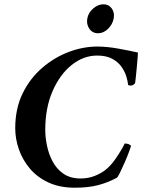

<svg xmlns="http://www.w3.org/2000/svg" viewBox="-20 -868 670 895"><path d="M387 -782Q392 -809 414.5 -828.5Q437 -848 462 -848Q487 -848 501 -828.5Q515 -809 510 -782Q505 -755 484 -734Q463 -713 437 -713Q411 -713 396.5 -734Q382 -755 387 -782ZM433 -609Q369 -609 314 -565Q259 -521 225 -443Q191 -365 191 -262Q191 -228 199 -189Q207 -150 225.5 -115Q244 -80 276 -58Q308 -36 356 -36Q391 -36 421.5 -48Q452 -60 474 -78Q497 -97 516 -124Q535 -151 547.5 -173Q560 -195 561 -199Q582 -199 591 -188Q590 -184 582 -162Q574 -140 562 -112.5Q550 -85 539.5 -63.5Q529 -42 524 -39Q483 -17 437.5 -5Q392 7 329 7Q258 7 205.5 -17.5Q153 -42 119 -82.5Q85 -123 68 -172Q51 -221 51 -270Q51 -362 85.5 -432.5Q120 -503 177 -552Q234 -601 301 -626Q368 -651 433 -651Q478 -651 531 -641.5Q584 -632 623 -623Q623 -619 621.5 -598.5Q620 -578 617.5 -552.5Q615 -527 613 -507Q611 -487 610 -482Q609 -478 603 -473.5Q597 -469 589 -469Q580 -469 577 -473Q576 -487 569.5 -509.5Q563 -532 547.5 -555Q532 -578 504 -593.5Q476 -609 433 -609Z"/></svg>

Font: Amiri
Style: Bold Italic
Weight: 700
Italic angle: 10°
Designer: Khaled Hosny
Version: Version 0.113